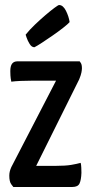

<svg xmlns="http://www.w3.org/2000/svg" viewBox="-20 -744 363 764"><path d="M33 0Q33 0 25 -10.5Q17 -21 17 -45Q17 -54 19 -62Q21 -70 25 -79L203 -423H108Q83 -423 61.5 -422Q40 -421 25 -419Q22 -433 21.5 -444Q21 -455 21 -461Q21 -481 28 -490.5Q35 -500 50 -500H297Q297 -500 301.5 -493.5Q306 -487 306 -472Q306 -466 304 -455.5Q302 -445 295 -428L124 -84H201Q241 -84 264 -88Q287 -92 301 -96Q303 -89 303.5 -76.5Q304 -64 304 -56Q303 -28 296.5 -14Q290 0 268 0ZM117 -556Q106 -556 98 -569Q90 -582 86 -594Q82 -606 82 -606Q98 -626 119 -646Q140 -666 161 -684Q182 -702 197 -713Q212 -724 215 -724Q231 -724 242.5 -701Q254 -678 257 -656Q250 -648 231.5 -633.5Q213 -619 190 -603Q167 -587 147 -574Q127 -561 117 -556Z"/></svg>

Font: Yanone Kaffeesatz Medium
Style: Regular
Weight: 500
Designer: Yanone (Cyrillic: Daniel Pouzeot, Huerta Tipografica, and Cyreal)
Foundry: Yanone
Version: Version 2.003